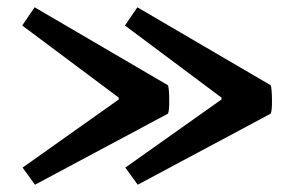

<svg xmlns="http://www.w3.org/2000/svg" viewBox="-20 -511 784 527"><path d="M41 -441 75 -491 441 -277Q444 -270 444.5 -238.5Q445 -207 441 -199L76 -4L42 -51L306 -238V-243ZM323 -441 357 -491 723 -277Q726 -270 726.5 -238.5Q727 -207 723 -199L358 -4L324 -51L588 -238V-243Z"/></svg>

Font: Arima Koshi Bold
Style: Regular
Weight: 700
Designer: Joana Correia and Natanael Gama
Foundry: NDISCOVER
Version: Version 1.019;PS 001.019;hotconv 1.0.88;makeotf.lib2.5.64775